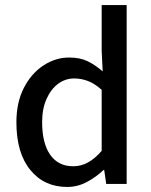

<svg xmlns="http://www.w3.org/2000/svg" viewBox="-20 -729 599 761"><path d="M246 12Q155 12 100 -55.5Q45 -123 45 -244Q45 -323 74.5 -380.5Q104 -438 152 -469.5Q200 -501 254 -501Q297 -501 327 -486.5Q357 -472 387 -446L383 -527V-709H482V0H401L393 -55H390Q362 -28 325 -8Q288 12 246 12ZM270 -70Q301 -70 328.5 -85Q356 -100 383 -131V-373Q355 -398 328.5 -408Q302 -418 274 -418Q239 -418 210.5 -397Q182 -376 164.5 -337Q147 -298 147 -245Q147 -161 179 -115.5Q211 -70 270 -70Z"/></svg>

Font: Source Sans 3 Medium
Style: Regular
Weight: 500
Designer: Paul D. Hunt
Foundry: Adobe
Version: Version 3.052;hotconv 1.1.0;makeotfexe 2.6.0